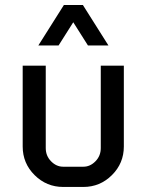

<svg xmlns="http://www.w3.org/2000/svg" viewBox="-20 -740 580 760"><path d="M409.2 -560.1H328.1L270 -651.9L211.9 -560.1H131.8L232.9 -720.2H308.1ZM470.2 -160.2Q470.2 -93.8 423.1 -46.9Q376 0 310.1 0H230Q164.1 0 116.9 -46.9Q69.8 -93.8 69.8 -160.2V-480H161.1V-153.8Q161.1 -123 182.1 -101.6Q203.1 -80.1 230 -80.1H310.1Q336.9 -80.1 357.9 -101.6Q378.9 -123 378.9 -153.8V-480H470.2Z"/></svg>

Font: Laconic
Style: Regular
Weight: 400
Designer: Robby Woodard
Version: Version 1.000